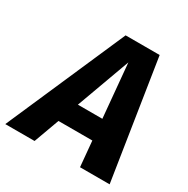

<svg xmlns="http://www.w3.org/2000/svg" viewBox="-210 -833 950 972"><g transform="rotate(30 264.5 -347.0)"><path d="M250.8 -693.6H449.8L557.8 0H384.7L331.3 -582L119 0H-52.2ZM200.9 -268.9H374.6L384 -148.3H157.8Z"/></g></svg>

Font: Fira Sans Variable
Style: Italic
Weight: 397
Italic angle: -8°
Designer: Carrois Corporate & Edenspiekermann AG
Foundry: Carrois Corporate GbR & Edenspiekermann AG
Version: Version 4.202